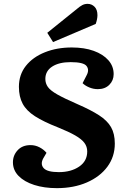

<svg xmlns="http://www.w3.org/2000/svg" viewBox="-20 -961 654 995"><path d="M575 -217Q575 -149 536.5 -97Q498 -45 430 -15.5Q362 14 275 14Q209 14 157.5 -2.5Q106 -19 76.5 -49Q47 -79 47 -120Q47 -156 71.5 -182.5Q96 -209 138 -209Q163 -209 185 -197.5Q207 -186 221 -169L204 -140Q188 -110 206.5 -89.5Q225 -69 285 -69Q348 -69 390 -97.5Q432 -126 432 -176Q432 -201 417.5 -220.5Q403 -240 370 -259Q337 -278 280 -301Q206 -330 161.5 -358.5Q117 -387 97.5 -423.5Q78 -460 78 -511Q78 -574 114 -619.5Q150 -665 212.5 -690Q275 -715 352 -715Q417 -715 465.5 -697.5Q514 -680 541.5 -649Q569 -618 569 -577Q569 -544 546.5 -521.5Q524 -499 487 -499Q464 -499 442.5 -508Q421 -517 408 -530L429 -571Q444 -599 428.5 -619Q413 -639 346 -639Q286 -639 250.5 -616Q215 -593 215 -552Q215 -529 228 -510.5Q241 -492 277 -471.5Q313 -451 382 -421Q451 -391 493.5 -363.5Q536 -336 555.5 -302Q575 -268 575 -217ZM379 -915Q394 -928 406.5 -934.5Q419 -941 434 -941Q455 -941 470 -926Q485 -911 485 -882Q485 -872 482.5 -860Q480 -848 476 -837L255 -743L225 -791Z"/></svg>

Font: Literata 7pt
Style: Bold Italic
Weight: 700
Italic angle: -2°
Designer: Latin by Veronika Burian and Jose Scaglione. Greek by Irene Vlachou. Cyrillic by Vera Evstafieva
Foundry: TypeTogether
Version: Version 3.002